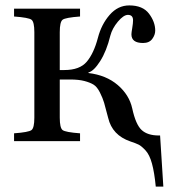

<svg xmlns="http://www.w3.org/2000/svg" viewBox="-20 -522 640 710"><path d="M32 0V-29Q86 -33 96.5 -41Q107 -49 107 -87V-403Q107 -441 96.5 -449Q86 -457 32 -461V-490H276V-461Q222 -457 211.5 -449Q201 -441 201 -403V-263H218Q275 -263 301 -294Q327 -325 342 -382Q355 -432 385.5 -467Q416 -502 458 -502Q508 -502 531 -471.5Q554 -441 554 -409Q554 -393 543 -378Q532 -363 509 -363Q466 -363 466 -395Q466 -401 469 -418.5Q472 -436 472 -447Q472 -467 453 -467Q437 -467 416 -442Q395 -417 388 -390Q374 -333 350.5 -296Q327 -259 307 -254V-252Q373 -244 415.5 -207.5Q458 -171 469 -121Q482 -61 504 -41Q526 -21 567 -21H572L584 168H556Q551 116 542 83Q533 50 518 34Q503 18 493 13Q483 8 462 1Q395 -22 380 -86Q370 -125 365 -142Q360 -159 349.5 -180Q339 -201 326 -209Q313 -217 292 -222.5Q271 -228 239 -228H201V-87Q201 -49 211.5 -41Q222 -33 276 -29V0Z"/></svg>

Font: Linguistics Pro
Style: Regular
Weight: 400
Designer: Stefan Peev, Context Ltd
Foundry: Stefan Peev, Context Ltd
Version: Version 001.000